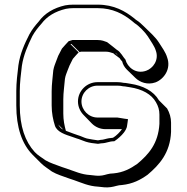

<svg xmlns="http://www.w3.org/2000/svg" viewBox="-20 -734 805 825"><path d="M315 -298C315 -275 325 -254 340 -239L375 -203C390 -188 411 -179 434 -179H504C495 -166 480 -151 467 -143C466 -143 466 -143 465 -142H464C460 -141 455 -141 448 -140C435 -138 424 -133 412 -133C409 -132 405 -132 401 -131C384 -133 368 -136 353 -139C339 -143 329 -149 315 -153L295 -160C284 -164 273 -168 263 -172C257 -194 252 -218 252 -246V-307C252 -337 257 -368 259 -395C261 -409 267 -422 271 -433L279 -453L293 -481C303 -492 309 -500 318 -509L283 -544C285 -545 286 -545 287 -545L322 -510L328 -512H435C448 -512 457 -508 467 -505C475 -497 486 -491 494 -484C497 -479 501 -474 505 -470C508 -457 515 -445 525 -435L561 -400C581 -380 614 -368 648 -380C683 -393 717 -437 698 -488C692 -509 675 -532 663 -551C656 -562 646 -574 634 -586L598 -621C588 -631 577 -641 567 -647C564 -649 560 -652 557 -655C518 -686 470 -714 400 -714H294C282 -714 271 -713 260 -711C211 -700 172 -677 146 -641C131 -624 118 -608 106 -586C86 -547 66 -503 59 -453C55 -420 50 -379 50 -343V-281C50 -187 74 -115 121 -68L156 -33C171 -18 186 -10 203 3C225 16 250 23 277 33L298 40C330 51 361 66 401 68C420 70 436 73 456 70C473 68 487 61 504 61C551 56 583 39 614 17C665 -26 711 -77 715 -167V-207C715 -228 709 -249 698 -268L663 -303C640 -343 594 -366 541 -374C532 -375 522 -378 512 -378C503 -380 493 -381 484 -381H399C353 -381 315 -344 315 -298ZM252 -177C249 -179 245 -181 242 -183C238 -187 233 -194 230 -199ZM487 -495 475 -507C480 -505 484 -499 487 -495ZM510 -363H512C519 -363 528 -360 539 -359C591 -351 631 -329 650 -295C660 -278 665 -261 665 -242V-202C660 -117 619 -71 570 -30C540 -9 510 7 468 11C446 11 433 18 419 20C400 23 387 20 367 18C330 16 301 2 268 -9L247 -16C220 -26 195 -34 176 -45C157 -59 143 -66 129 -81C88 -126 65 -191 65 -281V-343C65 -378 70 -418 74 -451C81 -498 100 -540 119 -579C130 -599 143 -615 158 -632C182 -664 217 -685 263 -696C274 -698 283 -699 294 -699H400C464 -699 510 -674 547 -644C552 -640 555 -637 559 -634C577 -623 603 -596 615 -578C628 -557 644 -535 649 -518C665 -476 637 -440 608 -430C563 -414 527 -446 519 -478C509 -488 499 -511 482 -520C470 -529 458 -540 444 -550L440 -553C429 -557 418 -562 400 -562H291C281 -559 281 -559 275 -557C264 -546 256 -536 246 -525L230 -494L222 -473C218 -462 212 -449 209 -432C207 -405 202 -373 202 -342V-281C202 -248 208 -219 216 -194C225 -166 263 -155 290 -146L310 -139C322 -136 333 -130 349 -125C365 -120 382 -118 401 -116C405 -117 411 -117 414 -118C441 -119 447 -127 471 -127L474 -129C486 -137 502 -151 512 -164C515 -168 525 -181 526 -194C527 -199 527 -202 528 -207L530 -222L515 -224C505 -225 495 -228 484 -229H399C361 -229 330 -261 330 -298C330 -335 361 -366 399 -366H484C493 -366 501 -365 510 -363Z"/></svg>

Font: Blanket
Style: Poster
Weight: 900
Foundry: Cannot Into Space Fonts
Version: Version 0.9